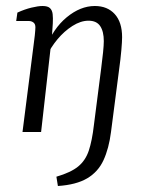

<svg xmlns="http://www.w3.org/2000/svg" viewBox="-20 -440 480 640"><path d="M173 180 168 149Q216 135 240.5 115Q265 95 276 62Q287 29 293 -23L317 -210Q321 -240 323.5 -265Q326 -290 326 -303Q326 -335 314 -353Q302 -371 275 -371Q249 -371 221.5 -353.5Q194 -336 171.5 -309Q149 -282 136 -253L132 -279Q157 -345 202.5 -382.5Q248 -420 296 -420Q338 -420 362.5 -393Q387 -366 387 -316Q387 -302 384.5 -273Q382 -244 377 -208L350 0Q343 55 325 94Q307 133 270.5 154.5Q234 176 173 180ZM55 0 92 -290Q94 -302 96 -322Q98 -342 98 -349Q98 -360 91.5 -365Q85 -370 76 -370H34L38 -398Q62 -409 84.5 -414.5Q107 -420 122 -420Q139 -420 146.5 -413Q154 -406 155.5 -393Q157 -380 156 -362L153 -318L117 0Z"/></svg>

Font: Rasa Light
Style: Italic
Weight: 300
Italic angle: -7.10001°
Designer: Anna Giedrys (Yrsa+Rasa design), David Brezina (Yrsa art-direction, Rasa art-direction, design)
Foundry: Rosetta Type Foundry
Version: Version 2.004